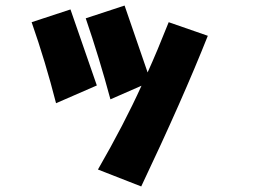

<svg xmlns="http://www.w3.org/2000/svg" viewBox="-20 -647 943 692"><path d="M234 -613Q282 -474 329 -339L182 -275Q144 -424 94 -567ZM512 -386Q546 -461 588 -567L729 -518Q639 -291 489 25L333 -36Q428 -201 490 -338L378 -289Q338 -438 289 -581L429 -627Q476 -490 512 -386Z"/></svg>

Font: KN Bobohei
Style: Bold
Weight: 700
Designer: Kingnam Type Foundry
Version: Version 1.710;March 18, 2023